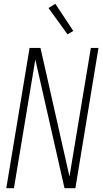

<svg xmlns="http://www.w3.org/2000/svg" viewBox="-20 -986 540 1006"><path d="M13 0 135 -735H192L228 -576L344 -61L456 -735H496L375 0H318L165 -674L53 0ZM334 -806 234 -944 270 -966 364 -824Z"/></svg>

Font: Iosevka SS04 XLt Obl
Style: Regular
Weight: 200
Italic angle: -9°
Monospace: yes
Designer: Belleve Invis
Foundry: Belleve Invis
Version: Version 19.0.0; ttfautohint (v1.8.4)